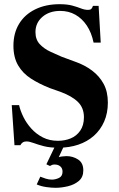

<svg xmlns="http://www.w3.org/2000/svg" viewBox="-20 -692 567 915"><path d="M259 12Q217 12 188.5 4.5Q160 -3 140 -10.5Q120 -18 106 -18Q95 -18 88 -13Q81 -8 77 0H49L36 -191H71Q77 -164 91.5 -134.5Q106 -105 129.5 -79Q153 -53 184.5 -37Q216 -21 256 -21Q289 -21 317 -32.5Q345 -44 362.5 -69.5Q380 -95 380 -133Q380 -178 351.5 -206Q323 -234 269 -254L218 -272Q167 -292 127.5 -317.5Q88 -343 66 -381Q44 -419 44 -474Q44 -534 71 -578.5Q98 -623 148 -647.5Q198 -672 264 -672Q300 -672 324 -665.5Q348 -659 365.5 -652Q383 -645 399 -645Q411 -645 415.5 -650Q420 -655 423 -664H450L460 -489H426Q416 -537 393.5 -570.5Q371 -604 339 -622Q307 -640 267 -640Q215 -640 182 -611.5Q149 -583 149 -539Q149 -503 170 -481Q191 -459 220.5 -445.5Q250 -432 273 -422L338 -398Q384 -382 419 -355.5Q454 -329 474 -292Q494 -255 494 -203Q494 -153 476.5 -113Q459 -73 427.5 -45Q396 -17 353 -2.5Q310 12 259 12ZM245 203Q225 203 200.5 199.5Q176 196 155 187L172 150Q184 155 198.5 159.5Q213 164 227 164Q244 164 261 156Q278 148 278 126Q278 110 267.5 101Q257 92 240 92Q233 92 228 94Q223 96 218 99L201 91L245 -1H287L260 57Q265 55 276.5 53.5Q288 52 297 52Q327 52 352 68Q377 84 377 120Q377 152 356 170Q335 188 304 195.5Q273 203 245 203Z"/></svg>

Font: Frank Ruhl Libre
Style: Bold
Weight: 700
Designer: Yanek Iontef
Foundry: Fontef
Version: Version 6.004